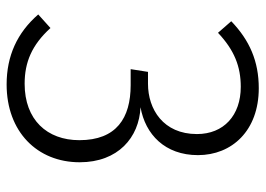

<svg xmlns="http://www.w3.org/2000/svg" viewBox="-128 -642 782 565"><g transform="rotate(90 262.5 -359.0)"><path d="M239 -730C160 -730 98 -703 42 -649L76 -610C127 -658 175 -677 235 -677C319 -677 374 -627 374 -548C374 -449 301 -404 226 -404H191L183 -353H230C327 -353 392 -311 392 -202C392 -107 332 -41 226 -41C163 -41 112 -62 62 -117L22 -81C76 -19 144 12 228 12C367 12 457 -78 457 -203C457 -316 384 -378 295 -382C375 -396 436 -454 436 -551C436 -651 364 -730 239 -730Z"/></g></svg>

Font: Glow Sans SC Normal
Style: Regular
Weight: 400
Designer: Ryoko NISHIZUKA (kana, bopomofo & ideographs); Paul D. Hunt (Latin, Greek & Cyrillic); Sandoll Communications, Soo-young
Version: Version 0.93